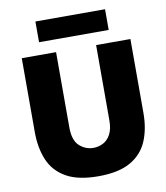

<svg xmlns="http://www.w3.org/2000/svg" viewBox="-98 -995 941 1086"><g transform="rotate(-10 373.0 -452.0)"><path d="M379.5 10Q263 10 194.8 -29Q126.5 -68 97 -137.5Q67.5 -207 67.5 -299V-723H264.5V-291Q264.5 -216 299.2 -184.5Q334 -153 379.5 -153Q409.5 -153 435.8 -166.8Q462 -180.5 478.2 -210.8Q494.5 -241 494.5 -291V-723H691.5V-299Q691.5 -207 662 -137.5Q632.5 -68 564.2 -29Q496 10 379.5 10ZM179.5 -795V-914H579.5V-795Z"/></g></svg>

Font: Public Sans Thin Black
Style: Regular
Weight: 900
Version: Version 2.001